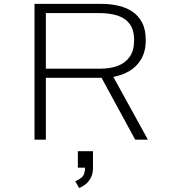

<svg xmlns="http://www.w3.org/2000/svg" viewBox="-20 -720 915 990"><path d="M158 0V-700H503.5Q546.5 -700 587.2 -691.2Q628 -682.5 660.5 -661.5Q693 -640.5 712.2 -604.5Q731.5 -568.5 731.5 -513.5Q731.5 -455 708.2 -415.5Q685 -376 647 -353.8Q609 -331.5 564.5 -323.5L742.5 0H677L503.5 -319H216.5V0ZM216.5 -366H499.5Q548 -366 587 -380.5Q626 -395 648.8 -427.2Q671.5 -459.5 671.5 -512.5Q671.5 -566.5 648.2 -597Q625 -627.5 584.8 -640Q544.5 -652.5 493.5 -652.5H216.5ZM381.5 144.5V59.5H459.5V144.5Q459.5 177.5 447 199.2Q434.5 221 417.5 233Q400.5 245 388 249.5L368 214.5Q381.5 210.5 400 195.8Q418.5 181 418.5 144.5Z"/></svg>

Font: Trispace SemiExpanded ExtraLight
Style: Regular
Weight: 200
Width: 6
Designer: Tyler Finck
Foundry: Etcetera Type Company
Version: Version 1.210; ttfautohint (v1.8.3)